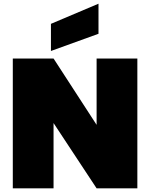

<svg xmlns="http://www.w3.org/2000/svg" viewBox="-20 -1027 819 1047"><path d="M506.8 -708H729V0H506.8L272 -356V0H49.8V-708H272L506.8 -346.2ZM257.8 -897 517.1 -1006.8V-842.8L257.8 -749Z"/></svg>

Font: SVN-Poppins Black
Style: Regular
Weight: 900
Designer: Ninad Kale (Devanagari), Jonny Pinhorn (Latin)
Foundry: Indian Type Foundry
Version: Version 3.002 2017